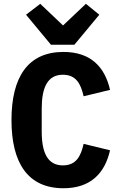

<svg xmlns="http://www.w3.org/2000/svg" viewBox="-20 -985 640 1017"><path d="M316.1 12.1C459.9 12.1 535.2 -67.1 562.9 -188.9L422.9 -223C408 -157 383.2 -109 312.9 -109C231.9 -109 201 -176.8 201 -288V-410.2C201 -521 231.9 -589.1 312.9 -589.1C383.2 -589.1 408 -540.8 422.9 -475.1L562.9 -508.9C535.2 -631 459.9 -709.9 316.1 -709.9C128.9 -709.9 40.8 -578.1 40.8 -349.1C40.8 -120 128.9 12.1 316.1 12.1ZM117.9 -907 250 -747.9H373.9L506 -907L435 -964.8L313.9 -850.1L193.2 -964.8Z"/></svg>

Font: Margiela Mono Bold
Style: Regular
Weight: 700
Designer: Mike Abbink, Paul van der Laan, Pieter van Rosmalen
Foundry: Bold Monday
Version: Version 2.003 2021